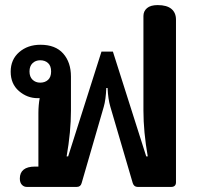

<svg xmlns="http://www.w3.org/2000/svg" viewBox="-20 -735 788 755"><path d="M58 -33Q58 -56 73 -68Q88 -80 118 -80H131V-290Q131 -321 136 -349H128Q87 -349 54.5 -377Q22 -405 22 -453Q22 -501 55.5 -530Q89 -559 139 -559Q198 -559 228.5 -524.5Q259 -490 259 -434V-300Q259 -217 242 -120H248L379 -532H424L555 -120H561Q544 -217 544 -300V-672Q544 -691 558 -703Q572 -715 600 -715Q636 -715 654 -700Q672 -685 672 -658V-18Q672 -9 667 -4.5Q662 0 654 0H521Q507 0 502 -15L414 -315Q405 -345 403 -389H398Q396 -342 388 -315L301 -15Q297 0 282 0H85Q74 0 66 -8.5Q58 -17 58 -33ZM181 -454Q181 -476 169 -487Q157 -498 138 -498Q120 -498 108 -486.5Q96 -475 96 -454Q96 -433 108 -421.5Q120 -410 138 -410Q157 -410 169 -421Q181 -432 181 -454Z"/></svg>

Font: Maitree
Style: Bold
Weight: 700
Designer: CadsonDemak Team
Foundry: CadsonDemak
Version: Version 1.002